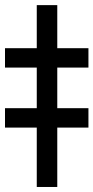

<svg xmlns="http://www.w3.org/2000/svg" viewBox="-77 -744 372 764"><path d="M150.9 -723.6V0H69.3V-723.6ZM-57.1 -475.1V-552.2H274.9V-475.1ZM-57.1 -236.3V-313.5H274.9V-236.3Z"/></svg>

Font: Inter Display Medium
Style: Regular
Weight: 500
Designer: Rasmus Andersson
Foundry: rsms
Version: Version 4.001;git-9221beed3